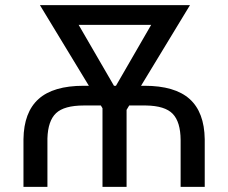

<svg xmlns="http://www.w3.org/2000/svg" viewBox="-20 -731 892 751"><path d="M531.7 -395.5H544.9Q664.1 -395.5 721.7 -343.8Q779.3 -292 780.8 -186.5V0H686.5V-183.6Q686 -253.9 655.8 -285.6Q625.5 -317.4 550.3 -318.4H485.4L475.1 -301.3V0H380.9V-307.6L374.5 -318.4H308.1Q231 -318.4 199.2 -288.3Q167.5 -258.3 165.5 -189.5V0H71.8V-186.5Q73.2 -292 130.9 -343.8Q188.5 -395.5 307.1 -395.5H327.6L136.2 -710.9H723.1ZM425.8 -395.5H433.6L571.3 -633.8H287.6Z"/></svg>

Font: Roboto-o
Style: o-Regular
Weight: 400
Designer: Google
Version: Version 2.134; 2016; ttfautohint (v1.6)